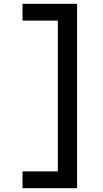

<svg xmlns="http://www.w3.org/2000/svg" viewBox="-20 -843 540 1006"><path d="M98 143V55H283V-735H98V-823H384V143Z"/></svg>

Font: Iosevka SS18 Semibold
Style: Regular
Weight: 600
Monospace: yes
Designer: Belleve Invis
Foundry: Belleve Invis
Version: Version 25.1.1; ttfautohint (v1.8.4)